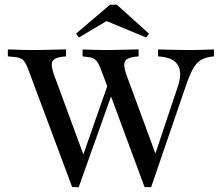

<svg xmlns="http://www.w3.org/2000/svg" viewBox="-20 -778 917 804"><path d="M585.5 5.6 406.5 -477.4Q398.4 -500 391.1 -512.9Q383.9 -525.8 373.8 -531.9Q363.7 -537.9 346 -539.5L325.8 -541.9V-571Q343.5 -570.2 369 -569.4Q394.4 -568.5 420.2 -568.5H421H421.8Q441.1 -568.5 460.9 -569Q480.6 -569.4 499.2 -569.8Q517.7 -570.2 533.5 -570.6Q549.2 -571 560.5 -571V-541.9L544.4 -540.3Q512.1 -536.3 503.6 -521.4Q495.2 -506.5 508.1 -468.5L636.3 -120.2L623.4 -112.9L724.2 -414.5Q743.5 -471 726.6 -502.4Q709.7 -533.9 658.9 -540.3L641.9 -541.9V-571Q674.2 -570.2 708.5 -569.4Q742.7 -568.5 774.2 -568.5Q804 -568.5 829 -569.4Q854 -570.2 875.8 -571V-541.9L862.1 -540.3Q835.5 -536.3 818.1 -524.6Q800.8 -512.9 787.5 -488.7Q774.2 -464.5 759.7 -422.6L612.9 5.6ZM282.3 5.6 102.4 -476.6Q94.4 -499.2 87.1 -512.5Q79.8 -525.8 69 -531.9Q58.1 -537.9 39.5 -539.5L12.9 -541.9V-571Q27.4 -571 44 -570.2Q60.5 -569.4 79 -569Q97.6 -568.5 115.3 -568.5H116.9H118.5Q137.9 -568.5 157.7 -569Q177.4 -569.4 195.6 -569.8Q213.7 -570.2 229.4 -570.6Q245.2 -571 256.5 -571V-541.9L239.5 -540.3Q208.1 -536.3 200 -521.4Q191.9 -506.5 204.8 -468.5L337.1 -109.7L317.7 -98.4L441.9 -454L458.9 -413.7L309.7 5.6ZM310.5 -621 298.4 -637.1 440.3 -758.1H469.4L604 -637.1L591.9 -621L397.6 -701.6L455.6 -707.3Z"/></svg>

Font: Playfair 5pt SemiExpanded Light Medium
Style: Regular
Weight: 500
Version: Version 2.203